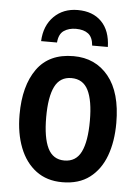

<svg xmlns="http://www.w3.org/2000/svg" viewBox="-54 -802 622 854"><g transform="rotate(5 257.0 -374.5)"><path d="M473 -273Q473 -190 449.5 -126.5Q426 -63 378 -26.5Q330 10 256 10Q187 10 139 -26Q91 -62 66 -126Q41 -190 41 -273Q41 -402 95 -477.5Q149 -553 258 -553Q356 -553 414.5 -481Q473 -409 473 -273ZM160 -272Q160 -181 183 -134Q206 -87 257 -87Q309 -87 332 -134Q355 -181 355 -273Q355 -363 332 -409Q309 -455 257 -455Q206 -455 183 -409Q160 -363 160 -272ZM259 -759Q326 -759 365 -719.5Q404 -680 406 -607H336Q333 -644 313 -659.5Q293 -675 258 -675Q226 -675 204 -660Q182 -645 179 -607H108Q111 -676 152.5 -717.5Q194 -759 259 -759Z"/></g></svg>

Font: Noto Sans Condensed SemiBold
Style: Regular
Weight: 600
Width: 3
Designer: Monotype Design Team
Foundry: Monotype Imaging Inc.
Version: Version 2.013; ttfautohint (v1.8.4.7-5d5b)